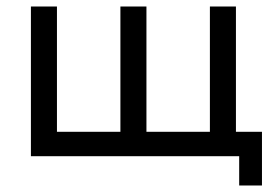

<svg xmlns="http://www.w3.org/2000/svg" viewBox="-20 -480 860 590"><path d="M430 -75H625V-460H705V-75H785V90H715V0H75V-460H155V-75H350V-460H430Z"/></svg>

Font: Von Book
Style: Regular
Weight: 400
Version: Version 4.000; ttfautohint (v1.8.4.7-5d5b)